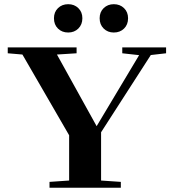

<svg xmlns="http://www.w3.org/2000/svg" viewBox="-20 -887 821 907"><path d="M517.6 -733.4Q488.8 -733.4 469.7 -752.2Q450.7 -771 450.7 -800.8Q450.7 -830.1 469.7 -848.6Q488.8 -867.2 517.6 -867.2Q546.9 -867.2 565.9 -848.6Q585 -830.1 585 -800.8Q585 -770.5 565.9 -752Q546.9 -733.4 517.6 -733.4ZM302.2 -733.4Q272.9 -733.4 253.9 -752Q234.9 -770.5 234.9 -800.8Q234.9 -830.1 253.9 -848.6Q272.9 -867.2 302.2 -867.2Q331.1 -867.2 350.1 -848.6Q369.1 -830.1 369.1 -800.8Q369.1 -771 350.1 -752.2Q331.1 -733.4 302.2 -733.4ZM213.9 0V-27.8L306.6 -34.2V-248L85.9 -629.4L16.6 -635.3V-663.1H341.8V-635.3L249 -629.4L436.5 -291L637.2 -626.5L557.6 -635.3V-663.1H764.6V-635.3L692.4 -627L457.5 -262.2V-34.2L550.8 -27.8V0Z"/></svg>

Font: Elstob 14pt
Style: Bold
Weight: 700
Designer: Peter S. Baker
Version: Version 1.015